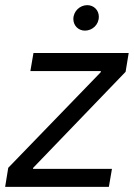

<svg xmlns="http://www.w3.org/2000/svg" viewBox="-34 -726 520 746"><path d="M-14 0H389L401 -70H94L95 -74L454 -447L466 -520H96L84 -450H358L357 -445L-2 -74ZM296 -607C324 -607 350 -629 350 -661C350 -686 331 -706 305 -706C277 -706 251 -683 251 -652C251 -627 270 -607 296 -607Z"/></svg>

Font: Fixel Text 20240404
Style: Italic
Weight: 400
Width: 4
Italic angle: -10°
Designer: AlfaBravo + MacPaw
Foundry: Kyrylo Tkachov, Marchela Mozhyna, Serhii Makarenko, Maria Weinstein, Zakhar Kryvoshyya
Version: Version 1.211;Glyphs 3.2 (3225)